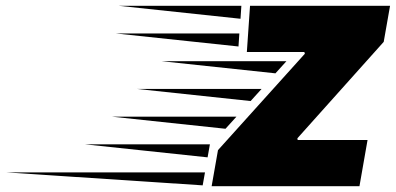

<svg xmlns="http://www.w3.org/2000/svg" viewBox="-583 -645 1371 665"><path d="M150 0 172 -125 473 -459 471 -465H272L283 -625H768L746 -500L447 -166L448 -160H690L662 0ZM250 -580 -173 -625H253ZM243 -484 -181 -529H246ZM371 -391 -23 -433H409ZM285 -295 -109 -337H323ZM198 -199 -196 -241H236ZM136 -100 -288 -145H144ZM119 -3 -563 -48H127Z"/></svg>

Font: Faster One
Style: Regular
Weight: 400
Designer: Eduardo Rodriguez Tunni
Foundry: Eduardo Rodriguez Tunni
Version: Version 1.003; ttfautohint (v1.8.4.7-5d5b);gftools[0.9.23]